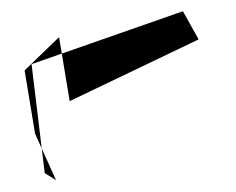

<svg xmlns="http://www.w3.org/2000/svg" viewBox="-56 -626 713 580"><g transform="rotate(-10 300.0 -336.0)"><path d="M42 -145 72 -118 34 -267 36 -461 156 -542 154 -346 570 -462 538 -554 60 -476Z"/></g></svg>

Font: CiSf CamouflageKit II
Style: Regular
Weight: 400
Version: Version 1